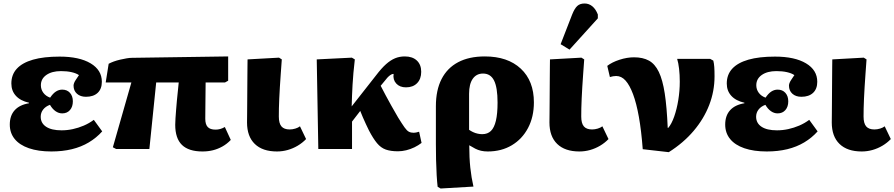

<svg xmlns="http://www.w3.org/2000/svg" viewBox="-20 -853 5119 1099"><path d="M274 14Q199 14 145.5 -4.5Q92 -23 64 -57.5Q36 -92 36 -140Q36 -191 64 -222Q92 -253 146 -262V-265Q97 -276 71 -304.5Q45 -333 45 -375Q45 -426 76.5 -460Q108 -494 169 -511.5Q230 -529 321 -529Q434 -529 498.5 -490.5Q563 -452 563 -385Q563 -344 539 -321.5Q515 -299 472 -299Q440 -299 420.5 -316.5Q401 -334 401 -363Q401 -369 404 -377.5Q407 -386 414.5 -397Q422 -408 432 -423Q416 -434 389.5 -440Q363 -446 329 -446Q277 -446 245.5 -424Q214 -402 214 -365Q214 -341 228 -322Q242 -303 267 -294Q283 -318 300 -329Q317 -340 336 -340Q364 -340 380.5 -321.5Q397 -303 397 -273Q397 -242 380.5 -223Q364 -204 336 -204Q316 -204 298 -216.5Q280 -229 266 -253Q241 -244 227 -226Q213 -208 213 -185Q213 -148 244 -127.5Q275 -107 332 -107Q365 -107 397 -114Q429 -121 459.5 -134Q490 -147 517 -167L565 -101Q532 -64 488.5 -38Q445 -12 391.5 1Q338 14 274 14Z M1139 14Q1060 14 1021.5 -23.5Q983 -61 983 -139Q983 -155 984.5 -176.5Q986 -198 988 -224Q990 -250 992.5 -277Q995 -304 998 -331Q1001 -358 1003 -381H874L835 0H645L626 -10L732 -381H585L602 -488Q615 -495 631.5 -501Q648 -507 667.5 -511.5Q687 -516 704.5 -519Q722 -522 735 -522L1286 -530V-391L1268 -381H1157Q1157 -358 1156.5 -334Q1156 -310 1156 -285Q1156 -260 1155.5 -232.5Q1155 -205 1155 -173Q1155 -141 1169 -126Q1183 -111 1214 -111Q1227 -111 1240 -114.5Q1253 -118 1267 -126L1301 -52Q1279 -29 1253 -14.5Q1227 0 1199 7Q1171 14 1139 14Z M1565 14Q1483 14 1438.5 -29Q1394 -72 1394 -152Q1394 -170 1394.5 -199Q1395 -228 1395 -264Q1395 -300 1395.5 -337.5Q1396 -375 1396 -410Q1396 -445 1396.5 -472Q1397 -499 1397 -513L1577 -523L1593 -513Q1590 -469 1587 -429.5Q1584 -390 1582 -355Q1580 -320 1578.5 -289.5Q1577 -259 1576.5 -233Q1576 -207 1576 -186Q1576 -147 1591 -129.5Q1606 -112 1638 -112Q1654 -112 1670.5 -117Q1687 -122 1697 -130L1732 -57Q1711 -35 1684 -19Q1657 -3 1627 5.5Q1597 14 1565 14Z M2258 13Q2216 13 2188 3Q2160 -7 2138 -33.5Q2116 -60 2092 -106Q2084 -123 2074.5 -142.5Q2065 -162 2057 -181.5Q2049 -201 2042 -218L1995 -157V0H1802L1793 -513L1994 -523L2011 -513Q2006 -472 2003 -436Q2000 -400 1998 -368Q1996 -336 1995 -305.5Q1994 -275 1993 -244L2132 -421Q2164 -463 2190 -486Q2216 -509 2241.5 -519.5Q2267 -530 2297 -530Q2341 -530 2366 -506.5Q2391 -483 2391 -442Q2391 -401 2367.5 -377Q2344 -353 2304 -353Q2268 -353 2248 -375Q2228 -397 2233 -430Q2226 -430 2219.5 -426.5Q2213 -423 2205 -416Q2197 -409 2188 -397L2159 -362Q2173 -335 2187.5 -307.5Q2202 -280 2219.5 -249Q2237 -218 2259 -180Q2282 -143 2295.5 -124Q2309 -105 2320.5 -99Q2332 -93 2348 -93Q2355 -93 2361.5 -94.5Q2368 -96 2379 -99L2393 -35Q2375 -21 2352.5 -10Q2330 1 2305.5 7Q2281 13 2258 13Z M2502 226 2485 216Q2482 191 2479.5 150Q2477 109 2476 62Q2475 15 2475 -28V-245Q2475 -337 2507.5 -400.5Q2540 -464 2602.5 -497Q2665 -530 2755 -530Q2886 -530 2961 -460Q3036 -390 3036 -267Q3036 -184 3002.5 -120.5Q2969 -57 2909.5 -21.5Q2850 14 2772 14Q2751 14 2733.5 10Q2716 6 2700.5 -2Q2685 -10 2667 -21H2666Q2666 15 2667.5 46.5Q2669 78 2672 106.5Q2675 135 2679.5 162Q2684 189 2690 215ZM2740 -85Q2771 -85 2790 -103.5Q2809 -122 2818.5 -162Q2828 -202 2828 -266Q2828 -352 2808 -392Q2788 -432 2745 -432Q2707 -432 2686 -402Q2665 -372 2665 -316V-110Q2675 -103 2687.5 -97Q2700 -91 2714 -88Q2728 -85 2740 -85Z M3296 14Q3214 14 3169.5 -29Q3125 -72 3125 -152Q3125 -170 3125.5 -199Q3126 -228 3126 -264Q3126 -300 3126.5 -337.5Q3127 -375 3127 -410Q3127 -445 3127.5 -472Q3128 -499 3128 -513L3308 -523L3324 -513Q3321 -469 3318 -429.5Q3315 -390 3313 -355Q3311 -320 3309.5 -289.5Q3308 -259 3307.5 -233Q3307 -207 3307 -186Q3307 -147 3322 -129.5Q3337 -112 3369 -112Q3385 -112 3401.5 -117Q3418 -122 3428 -130L3463 -57Q3442 -35 3415 -19Q3388 -3 3358 5.5Q3328 14 3296 14ZM3240 -569 3189 -600 3255 -770Q3269 -805 3284.5 -819Q3300 -833 3326 -833Q3351 -833 3370.5 -817Q3390 -801 3402 -770V-748Z M3808 18 3659 1Q3651 -105 3637 -183.5Q3623 -262 3603.5 -314Q3584 -366 3560.5 -392Q3537 -418 3507 -418Q3490 -418 3471 -412L3456 -476Q3483 -497 3526 -511Q3569 -525 3609 -525Q3660 -525 3694.5 -506Q3729 -487 3751 -441.5Q3773 -396 3785 -318Q3797 -240 3802 -121H3805Q3824 -143 3839 -185.5Q3854 -228 3862.5 -280.5Q3871 -333 3871 -386Q3871 -425 3867 -459.5Q3863 -494 3856 -516H4045L4063 -506Q4067 -490 4068.5 -469.5Q4070 -449 4070 -416Q4070 -331 4039.5 -252Q4009 -173 3950.5 -104Q3892 -35 3808 18Z M4369 14Q4294 14 4240.5 -4.5Q4187 -23 4159 -57.5Q4131 -92 4131 -140Q4131 -191 4159 -222Q4187 -253 4241 -262V-265Q4192 -276 4166 -304.5Q4140 -333 4140 -375Q4140 -426 4171.5 -460Q4203 -494 4264 -511.5Q4325 -529 4416 -529Q4529 -529 4593.5 -490.5Q4658 -452 4658 -385Q4658 -344 4634 -321.5Q4610 -299 4567 -299Q4535 -299 4515.5 -316.5Q4496 -334 4496 -363Q4496 -369 4499 -377.5Q4502 -386 4509.5 -397Q4517 -408 4527 -423Q4511 -434 4484.5 -440Q4458 -446 4424 -446Q4372 -446 4340.5 -424Q4309 -402 4309 -365Q4309 -341 4323 -322Q4337 -303 4362 -294Q4378 -318 4395 -329Q4412 -340 4431 -340Q4459 -340 4475.5 -321.5Q4492 -303 4492 -273Q4492 -242 4475.5 -223Q4459 -204 4431 -204Q4411 -204 4393 -216.5Q4375 -229 4361 -253Q4336 -244 4322 -226Q4308 -208 4308 -185Q4308 -148 4339 -127.5Q4370 -107 4427 -107Q4460 -107 4492 -114Q4524 -121 4554.5 -134Q4585 -147 4612 -167L4660 -101Q4627 -64 4583.5 -38Q4540 -12 4486.5 1Q4433 14 4369 14Z M4912 14Q4830 14 4785.5 -29Q4741 -72 4741 -152Q4741 -170 4741.5 -199Q4742 -228 4742 -264Q4742 -300 4742.5 -337.5Q4743 -375 4743 -410Q4743 -445 4743.5 -472Q4744 -499 4744 -513L4924 -523L4940 -513Q4937 -469 4934 -429.5Q4931 -390 4929 -355Q4927 -320 4925.5 -289.5Q4924 -259 4923.5 -233Q4923 -207 4923 -186Q4923 -147 4938 -129.5Q4953 -112 4985 -112Q5001 -112 5017.5 -117Q5034 -122 5044 -130L5079 -57Q5058 -35 5031 -19Q5004 -3 4974 5.5Q4944 14 4912 14Z"/></svg>

Font: Literata 18pt ExtraBold
Style: Regular
Weight: 800
Designer: Latin by Veronika Burian and Jose Scaglione. Greek by Irene Vlachou. Cyrillic by Vera Evstafieva.
Foundry: TypeTogether
Version: Version 3.103;gftools[0.9.29]